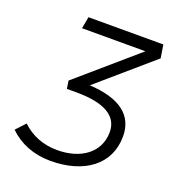

<svg xmlns="http://www.w3.org/2000/svg" viewBox="-128 -798 842 912"><g transform="rotate(20 293.0 -341.5)"><path d="M227.5 9.8C396 9.8 512.2 -73.7 512.2 -217.3C512.2 -324.2 434.1 -383.3 280.8 -391.6L553.2 -627L542.5 -693.4H164.1L153.3 -633.8H473.6L178.2 -378.4L184.1 -338.4H232.4C373.5 -338.4 445.8 -296.4 445.8 -214.8C445.8 -110.4 357.9 -49.3 240.2 -49.3C168 -49.3 108.4 -73.7 61 -118.7L17.1 -71.3C70.8 -19 142.1 9.8 227.5 9.8Z"/></g></svg>

Font: Cascadia Mono NF Light
Style: Italic
Weight: 300
Italic angle: -10°
Monospace: yes
Designer: Aaron Bell
Foundry: Saja Typeworks
Version: Version 2404.023